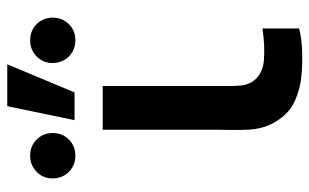

<svg xmlns="http://www.w3.org/2000/svg" viewBox="-182 -660 851 528"><g transform="rotate(-90 244.0 -396.5)"><path d="M173.2 -63.8Q162 -82.2 156.9 -101.4Q151.8 -120.6 150.8 -140Q149.8 -159.3 150.2 -193.5Q150.7 -202.1 150.7 -220.7V-540H271V-227.3V-210.9Q270.5 -178.5 272.2 -160.9Q274 -143.2 282 -130.2Q291.3 -114.6 306.6 -106.6Q321.8 -98.6 341 -96.8Q380.9 -93.5 429.3 -100.8V0Q400.8 8 356.6 8.6Q312.5 9.2 281.8 4.2Q246.6 -2 219.8 -16.9Q193 -31.8 173.2 -63.8ZM177.1 -617.5H253.4L330.6 -802.5H215.5ZM334.2 -677.6Q334.2 -704 352.3 -721.8Q370.4 -739.6 396.6 -739.6Q423.3 -739.6 441.2 -721.8Q459 -703.9 459 -677.5Q459 -651.1 441.2 -633.2Q423.3 -615.2 396.6 -615.2Q378.9 -615.2 364.6 -623.5Q350.3 -631.8 342.2 -646.2Q334.2 -660.6 334.2 -677.6ZM16.8 -677.6Q16.8 -704 35 -721.8Q53.1 -739.6 79.2 -739.6Q106 -739.6 123.8 -721.8Q141.7 -703.9 141.7 -677.5Q141.7 -651.1 123.8 -633.2Q106 -615.2 79.2 -615.2Q61.6 -615.2 47.3 -623.5Q33 -631.8 24.9 -646.2Q16.8 -660.6 16.8 -677.6Z"/></g></svg>

Font: Tap Sans
Style: Regular
Weight: 400
Designer: Tap Payments
Foundry: Tap Payments
Version: Version 1.001;Glyphs 3.1.2 (3151)